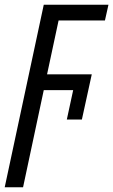

<svg xmlns="http://www.w3.org/2000/svg" viewBox="-71 -556 481 816"><path d="M27 240 115 -173H240L213 -48H277L319 -240H129L178 -469H375L390 -536H115L-51 240Z"/></svg>

Font: Noto Sans Display Condensed
Style: Italic
Weight: 400
Width: 3
Designer: Monotype Design team
Foundry: Monotype Imaging Inc.
Version: 1.000